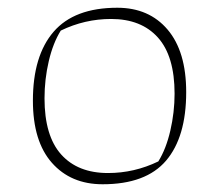

<svg xmlns="http://www.w3.org/2000/svg" viewBox="-20 -472 566 496"><path d="M65 -212Q65 -328 118.5 -390Q172 -452 283 -452Q365 -452 413 -395.5Q461 -339 461 -234Q461 -118 409 -57Q357 4 245 4Q163 4 114 -51.5Q65 -107 65 -212ZM389 -55Q409 -87 420 -134.5Q431 -182 431 -230Q431 -327 388 -375Q345 -423 267 -423Q199 -423 137 -393Q117 -361 106 -314Q95 -267 95 -218Q95 -121 138 -73Q181 -25 259 -25Q327 -25 389 -55Z"/></svg>

Font: Athiti ExtraLight
Style: Regular
Weight: 250
Version: Version 1.032